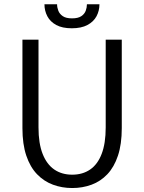

<svg xmlns="http://www.w3.org/2000/svg" viewBox="-20 -890 690 920"><path d="M326 11Q277 11 233.8 -5Q190.5 -21 157.5 -55.2Q124.5 -89.5 106 -144.2Q87.5 -199 87.5 -276V-700H164.5V-279.5Q164.5 -203 184.2 -152.8Q204 -102.5 240 -77.8Q276 -53 326 -53Q376 -53 412 -77.8Q448 -102.5 467.2 -152.8Q486.5 -203 486.5 -279.5V-700H563.5V-276Q563.5 -199 545.2 -144.2Q527 -89.5 494.5 -55.2Q462 -21 418.8 -5Q375.5 11 326 11ZM324 -754.5Q278.5 -754.5 249.5 -770.2Q220.5 -786 206.8 -812.2Q193 -838.5 193 -869.5H253.5Q253.5 -854 259.5 -838.5Q265.5 -823 281 -812.5Q296.5 -802 325 -802Q354 -802 369.5 -812.5Q385 -823 390.8 -838.5Q396.5 -854 396.5 -869.5H456.5Q456.5 -838.5 442.5 -812.2Q428.5 -786 399 -770.2Q369.5 -754.5 324 -754.5Z"/></svg>

Font: Trispace Thin Light
Style: Regular
Weight: 300
Version: Version 1.210